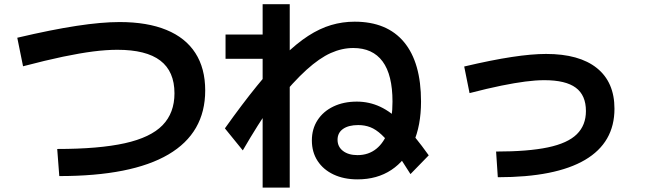

<svg xmlns="http://www.w3.org/2000/svg" viewBox="-20 -808 3040 897"><path d="M247.3 -112Q442.4 -112 563 -138.8Q683.7 -165.6 739.4 -223Q795.1 -280.3 795.1 -372Q795.1 -474.4 729 -524.9Q663 -575.4 528.3 -575.4Q477.3 -575.4 415.7 -567.6Q354 -559.7 274.2 -543.1Q194.3 -526.4 87.7 -498.4L60.7 -631.7Q222.3 -669.7 338.5 -687.3Q454.7 -705 538.7 -705Q668 -705 757.3 -668.3Q846.7 -631.7 892.7 -560.3Q938.7 -489 938.7 -385.3Q938.7 -187.3 766.7 -86.3Q594.7 14.6 257 14.6Z M1650.3 30Q1586.7 30 1538.5 7.3Q1490.4 -15.3 1463.7 -56.3Q1437 -97.3 1437 -152Q1437 -205.7 1463.5 -246.6Q1490 -287.6 1537.7 -310.5Q1585.3 -333.3 1647 -333.3Q1704.7 -333.3 1756.3 -309.3Q1808 -285.3 1862.3 -230.3Q1916.7 -175.3 1983 -82.3L1897.7 5.3Q1854.7 -63.7 1822.4 -108.5Q1790 -153.3 1763 -178.5Q1736 -203.7 1710 -213.7Q1684 -223.7 1653.7 -223.7Q1608.3 -223.7 1582.7 -205.7Q1557 -187.7 1557 -155Q1557 -122.3 1582.5 -102.8Q1608 -83.3 1650.3 -83.3Q1701.7 -83.3 1738.4 -113Q1775 -142.6 1794.4 -198.7Q1813.7 -254.7 1813.7 -333.3Q1813.7 -458.4 1767.4 -521Q1721 -583.7 1630.4 -583.7Q1577.7 -583.7 1525.2 -560.2Q1472.7 -536.7 1412 -481.9Q1351.3 -427 1274 -332.1L1255.7 -328.7Q1220.7 -278.7 1184.8 -222.1Q1149 -165.4 1114.3 -105.4L1030.7 -208.3Q1112 -322.6 1180.2 -406.5Q1248.3 -490.3 1307 -547.8Q1365.7 -605.3 1419.8 -640.3Q1474 -675.3 1527.2 -691Q1580.3 -706.7 1637 -706.7Q1788.3 -706.7 1867.7 -611.2Q1947 -515.7 1947 -333.3Q1947 -221.7 1911 -140Q1875 -58.3 1808.5 -14.2Q1742 30 1650.3 30ZM1207 68.3V-533.4H1033.7V-646.6H1207V-788.3H1333.6V68.3Z M2297.7 -100Q2447.7 -100 2540 -119.5Q2632.4 -139 2674.9 -181Q2717.4 -223 2717.4 -289.3Q2717.4 -363 2670 -398.2Q2622.7 -433.4 2523.3 -433.4Q2483 -433.4 2434.3 -427Q2385.7 -420.7 2322.2 -407.9Q2258.7 -395 2173.7 -373L2148.7 -497.3Q2277.7 -527.7 2371 -541.8Q2464.3 -556 2531.3 -556Q2686.3 -556 2768.5 -490Q2850.7 -424 2850.7 -300Q2850.7 -142 2713.2 -61Q2575.7 20 2305.7 20Z"/></svg>

Font: M PLUS 1 Thin
Style: Regular
Weight: 100
Designer: Coji Morishita
Foundry: UNDERFOREST DESIGN
Version: Version 1.001